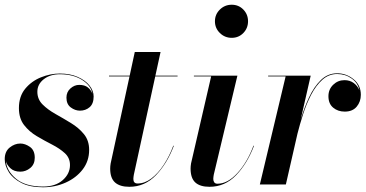

<svg xmlns="http://www.w3.org/2000/svg" viewBox="-25 -780 1546 812"><path d="M366 -383Q360 -418.2 322.1 -442.1Q284.2 -466 228 -466Q186.8 -466 159.9 -444.8Q133 -423.5 133 -392Q133 -360.2 155.1 -338.2Q177.2 -316.1 209.9 -297.8Q242.5 -279.5 275.1 -259.6Q307.8 -239.8 329.9 -212.8Q352 -185.9 352 -146Q352 -99 324.7 -63.4Q297.4 -27.9 252.9 -7.9Q208.5 12 157 12Q101.5 12 65.6 -6.3Q29.8 -24.6 12.4 -52.1Q-5 -79.5 -5 -107Q-5 -139.2 16 -156.1Q37 -173 61 -173Q81.2 -173 101.6 -158.8Q122 -144.5 122 -113Q122 -85.2 103.1 -69.6Q84.2 -54 61 -54Q34 -54 18.5 -69Q3 -84 0 -99Q3 -57.8 42.5 -24.4Q82 9 157 9Q209.5 9 240.2 -18.1Q271 -45.2 271 -82Q271 -112.2 249.2 -132.2Q227.4 -152.1 195.2 -168.6Q163 -185 130.8 -204.1Q98.6 -223.1 76.8 -251.2Q55 -279.2 55 -323Q55 -372.5 81.8 -404.9Q108.6 -437.2 148.6 -453.1Q188.5 -469 228 -469Q271 -469 303.2 -454.9Q335.4 -440.9 353.2 -418.7Q371 -396.5 371 -372Q371 -341.2 354 -326.6Q337 -312 313 -312Q292.8 -312 274.4 -325.6Q256 -339.2 256 -367Q256 -391 272.9 -406Q289.8 -421 310 -421Q333.2 -421 346.6 -410.2Q360 -399.5 366 -383Z M710 -163Q681.5 -88 634.4 -39Q587.2 10 522 10Q482.2 10 461.6 -8.2Q441 -26.5 441 -67Q441 -77 443 -89L522.8 -457H436V-460H523.4L545 -560H654L632.2 -460H726V-457H631.6L541 -41Q540.2 -36.5 539.6 -31.6Q539 -26.8 539 -23Q539 -4 557 -4Q587 -4 615.4 -25.4Q643.8 -46.9 667.6 -83.2Q691.5 -119.5 708 -164Z M884 -690Q884 -719.2 904.9 -739.6Q925.8 -760 955 -760Q984.2 -760 1004.1 -739.6Q1024 -719.2 1024 -690Q1024 -660.8 1004.1 -640.4Q984.2 -620 955 -620Q925.8 -620 904.9 -640.4Q884 -660.8 884 -690ZM1049 -163Q1020.5 -88 973.4 -39Q926.2 10 861 10Q821.2 10 801.1 -8.2Q781 -26.5 781 -67Q781 -77 783 -89L868 -457H795V-460H979L879 -41Q878.2 -36.5 877.6 -31.6Q877 -26.8 877 -23Q877 -14.8 881.1 -8.9Q885.2 -3 895 -3Q937.8 -3 979.2 -48.2Q1020.8 -93.5 1047 -164Z M1183 -457H1109V-460H1289L1246.5 -273.6Q1261 -322.8 1281.9 -367.8Q1302.8 -412.8 1332 -441.4Q1361.2 -470 1401 -470Q1439.2 -470 1470.1 -445.1Q1501 -420.2 1501 -379Q1501 -349.8 1483.5 -328.9Q1466 -308 1433 -308Q1403.8 -308 1383.9 -324.8Q1364 -341.5 1364 -373Q1364 -402.2 1384.1 -421.6Q1404.2 -441 1432 -441Q1454.5 -441 1471 -428.9Q1487.5 -416.8 1495 -398Q1489 -428.8 1462.2 -447.9Q1435.5 -467 1401 -467Q1365.2 -467 1338.1 -442.6Q1311 -418.1 1290.9 -379.4Q1270.9 -340.8 1256.8 -296.9Q1242.6 -253.1 1233 -214.4L1184 0H1074Z"/></svg>

Font: Bodoni* 72 Medium
Style: Italic
Weight: 500
Italic angle: -13°
Version: Version 1.002; ttfautohint (v0.97) -l 8 -r 50 -G 200 -x 14 -